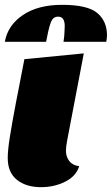

<svg xmlns="http://www.w3.org/2000/svg" viewBox="-23 -755 463 795"><path d="M250 -131Q250 -106 264 -88Q278 -70 305 -67Q292 -25 246.5 -2.5Q201 20 147 20Q85 20 47 -10.5Q9 -41 9 -101Q9 -133 18 -189.5Q27 -246 44 -335Q53 -382 54 -386L78 -510L324 -534L255 -173Q250 -146 250 -131ZM244 -623 245 -647Q245 -686 218 -686Q198 -686 189.5 -667Q181 -648 173 -607L168 -582H-3Q9 -650 71.5 -692.5Q134 -735 234 -735Q340 -735 380 -701Q420 -667 420 -609Q420 -597 417 -582H240Q244 -610 244 -623Z"/></svg>

Font: Sansita Black Italic
Style: Regular
Weight: 900
Italic angle: -11°
Designer: Pablo Cosgaya
Foundry: Omnibus-Type
Version: Version 1.006